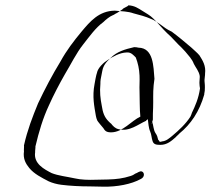

<svg xmlns="http://www.w3.org/2000/svg" viewBox="-20 -582 816 721"><path d="M507 -144C474 -129 441 -85 397 -85C379 -85 374 -91 368 -101C367 -102 345 -128 345 -130C343 -135 341 -141 340 -147C334 -183 326 -219 335 -266C335 -268 342 -305 344 -308C347 -327 370 -348 385 -357C403 -369 429 -384 455 -385C472 -387 482 -374 490 -366C498 -345 503 -323 504 -298C505 -278 503 -258 504 -239C505 -209 504 -174 507 -144ZM747 -227C746 -227 750 -244 749 -244C750 -257 749 -268 748 -278C747 -278 751 -306 750 -305C754 -335 741 -355 729 -374C721 -384 708 -394 699 -403C677 -422 648 -446 625 -463C607 -471 596 -480 581 -491C570 -498 559 -507 547 -511C527 -520 504 -526 481 -532C462 -539 436 -540 411 -542C351 -541 318 -501 286 -463C257 -428 230 -393 207 -351C177 -302 148 -247 123 -194C102 -143 83 -94 70 -36C71 -35 69 -15 70 -14C66 15 77 33 90 49C108 71 136 85 163 99C176 105 194 110 211 112C243 116 281 118 318 118C319 118 367 119 368 119C419 120 473 110 509 90C524 83 523 66 513 62C504 59 496 68 488 70C483 73 480 76 470 79C442 88 418 91 386 92L338 93C313 94 283 93 262 88C230 81 199 78 174 68C147 54 105 33 112 -11C111 -11 114 -32 113 -32C126 -87 141 -138 164 -187C181 -225 203 -267 223 -302C246 -340 266 -382 293 -416C316 -445 339 -478 368 -499C377 -508 393 -521 404 -525C408 -526 415 -532 419 -533C425 -537 432 -542 440 -547C442 -552 460 -557 462 -562C485 -561 499 -551 515 -541C529 -532 543 -525 555 -513C574 -495 589 -475 608 -457C624 -444 646 -417 662 -403C663 -403 675 -388 676 -388C688 -373 701 -361 708 -342C715 -328 727 -315 730 -297C731 -297 728 -268 729 -268C729 -262 730 -256 731 -250C726 -213 713 -184 700 -157C701 -157 695 -144 695 -144C678 -117 652 -93 627 -72C616 -63 604 -52 588 -51C588 -50 581 -50 581 -49C580 -48 575 -58 574 -57C572 -66 570 -74 564 -82C556 -94 556 -113 551 -127C553 -135 551 -111 550 -117C551 -119 554 -132 554 -133C554 -148 554 -162 555 -177C556 -205 554 -232 557 -262C557 -263 560 -285 560 -286C556 -332 557 -402 500 -403C496 -404 490 -405 484 -405C449 -397 419 -388 396 -365C381 -351 368 -338 364 -315L358 -284C357 -278 357 -272 357 -267C354 -236 357 -212 362 -186C366 -159 372 -142 388 -126C388 -126 397 -117 397 -118C404 -109 412 -100 425 -97C465 -86 500 -116 528 -128C527 -129 536 -134 535 -135C537 -120 538 -101 544 -88C549 -77 549 -63 553 -52C557 -40 566 -38 582 -38C608 -38 624 -53 640 -67C639 -67 655 -81 654 -81C696 -115 729 -163 747 -227Z"/></svg>

Font: Photofail
Style: It
Weight: 400
Foundry: Cannot Into Space Fonts
Version: Version 0.97